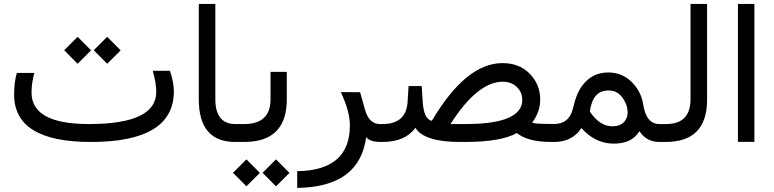

<svg xmlns="http://www.w3.org/2000/svg" viewBox="-20 -712 3883 963"><path d="M138.2 -246.6Q139.2 -89.8 425.8 -89.8Q764.6 -89.8 763.7 -251.5Q763.7 -295.4 746.1 -356.9H832.5Q852.1 -297.9 852.1 -253.9Q851.6 0 436.5 0H435.1Q51.3 0 50.8 -237.3Q50.8 -300.8 64.5 -346.2H152.3Q138.2 -296.4 138.2 -246.6ZM450.3 -460.1 517.7 -527.5 585.1 -459.5 517.7 -392.1ZM301.9 -460.1 369.3 -527.5 436.7 -459.5 369.3 -392.1Z M1179.7 -43Q1180.2 0 1169.9 0H1159.7Q977.1 0 977.1 -213.9V-692.4H1060.1V-214.8Q1060.1 -89.8 1161.1 -89.8H1169.9Q1179.7 -89.8 1179.7 -52.2Z M1204.6 0H1162.6Q1124.5 0 1124.5 -43V-52.2Q1124.5 -89.8 1162.6 -89.8H1204.6Q1336.9 -89.8 1336.9 -214.4V-351.6H1418.5V-213.9Q1418.5 0 1204.6 0ZM1297 154.7 1364.4 87.3 1431.8 155.2 1364.4 222.6ZM1148.6 154.7 1216 87.3 1283.4 155.2 1216 222.6Z M1816.4 -24.4Q1784.2 226.1 1470.7 230.5V146.5Q1735.4 143.1 1734.9 -84Q1734.9 -152.8 1689.5 -250L1786.1 -249.5L1810.5 -162.6Q1831.1 -89.8 1884.8 -89.8H1898.4Q1908.2 -89.8 1908.2 -54.7V-43Q1908.2 0 1898.4 0H1890.1Q1834.5 0 1816.4 -24.4Z M1898.4 -89.8Q2017.6 -89.8 2024.4 -201.7L2029.3 -280.3H2095.2L2100.1 -201.7Q2105.5 -114.7 2146 -106Q2317.4 -396 2501 -395.5Q2602.1 -395.5 2656.7 -318.4Q2689.5 -272 2689.5 -212.9Q2689.5 -151.4 2649.4 -97.2Q2656.7 -90.3 2747.6 -90.3H2756.3Q2766.1 -90.3 2766.1 -52.2Q2766.1 -52.2 2766.1 -43Q2766.1 0 2756.3 0H2744.6Q2627.4 0 2572.3 -44.9Q2493.2 0 2311.5 0H2286.6Q2107.9 0 2063.5 -70.8Q2011.7 0 1898.4 0H1890.1Q1852.1 0 1852.1 -43V-52.2Q1852.1 -89.8 1890.1 -89.8ZM2239.3 -89.8H2314.5Q2598.6 -89.8 2599.6 -210.4Q2599.6 -241.7 2582.5 -264.2Q2553.7 -301.8 2501.5 -302.2Q2375 -301.8 2239.3 -89.8Z M3051.3 -78.6Q3100.1 -78.6 3119.1 -112.8Q3127.4 -127.9 3127.9 -146Q3128.4 -169.4 3119.1 -191.9Q3103 -230.5 3075.7 -247.1Q3056.6 -258.3 3031.7 -258.3Q2952.1 -258.3 2938.5 -152.3Q2987.8 -78.6 3051.3 -78.6ZM3187 -54.2Q3185.1 -49.3 3173.8 -36.1Q3136.2 8.3 3058.1 8.3Q2965.8 8.3 2896 -69.8Q2850.6 0 2759.3 0H2749Q2711.4 0 2711.4 -43V-52.2Q2711.4 -89.8 2749 -89.8H2756.8Q2836.4 -89.8 2854.5 -170.9Q2870.6 -243.7 2901.9 -284.7Q2950.7 -348.1 3029.8 -348.6Q3112.3 -348.6 3164.1 -283.2Q3197.8 -241.7 3206.1 -187.5Q3221.2 -89.8 3287.6 -89.8H3294.9Q3304.7 -89.8 3304.7 -52.2V-43Q3304.7 0 3294.9 0H3287.1Q3222.2 0 3187 -54.2Z M3287.6 0Q3249.5 0 3249.5 -43V-52.2Q3249.5 -89.8 3287.6 -89.8H3320.8Q3443.4 -89.8 3443.4 -214.4V-692.4H3526.4V-211.4Q3526.4 0 3318.4 0Z M3681.2 -692.4H3763.7V-0.5H3681.2Z"/></svg>

Font: Dirooz
Style: Regular
Weight: 400
Foundry: DejaVu fonts team - Redesigned by Saber Rastikerdar
Version: Version 0.2.1